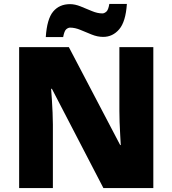

<svg xmlns="http://www.w3.org/2000/svg" viewBox="-20 -953 874 973"><path d="M757 0H504L243 -503H239Q241 -480 243 -447.5Q245 -415 246.5 -382Q248 -349 248 -322V0H77V-714H329L589 -218H592Q591 -241 589 -272Q587 -303 586 -335Q585 -367 585 -391V-714H757ZM212 -765Q218 -857 249.5 -894.5Q281 -932 335 -932Q360 -932 388.5 -920.5Q417 -909 445.5 -897Q474 -885 499 -885Q508 -885 518.5 -893.5Q529 -902 534 -933H623Q617 -843 584 -804.5Q551 -766 503 -766Q474 -766 444.5 -778Q415 -790 387.5 -801.5Q360 -813 335 -813Q326 -813 316 -805Q306 -797 300 -765Z"/></svg>

Font: Noto Sans Meetei Mayek Black
Style: Regular
Weight: 900
Designer: Monotype Design Team and Neelakash Kshetrimayum
Foundry: Monotype Imaging Inc.
Version: Version 2.002; ttfautohint (v1.8.4.7-5d5b)